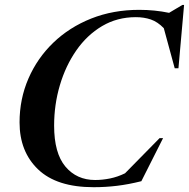

<svg xmlns="http://www.w3.org/2000/svg" viewBox="-20 -768 787 800"><path d="M569 -13Q515 0.5 467.5 6.2Q420 12 370 12Q216.5 12 139 -62Q61.5 -136 61.5 -258Q61.5 -355.5 98.5 -440.8Q135.5 -526 202.2 -590.2Q269 -654.5 360.2 -690.8Q451.5 -727 560 -727Q625 -727 684.5 -714.5L740 -747.5H747L723.5 -483.5H708L662.5 -650.5Q637 -677 608.5 -686.8Q580 -696.5 546 -696.5Q468 -696.5 405.2 -659.2Q342.5 -622 298 -558Q253.5 -494 229.5 -413Q205.5 -332 205.5 -244.5Q205.5 -130 252.5 -74Q299.5 -18 376.5 -18Q407 -18 438.8 -24.5Q470.5 -31 501 -46L645 -192.5H659.5Z"/></svg>

Font: Newsreader Display SemiBold
Style: Italic
Weight: 600
Italic angle: -17°
Designer: Hugues Gentile
Foundry: Production Type
Version: Version 1.001